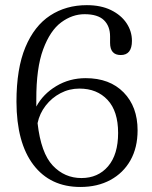

<svg xmlns="http://www.w3.org/2000/svg" viewBox="-20 -732 606 764"><path d="M325.5 -711.5Q381.5 -711.5 421.8 -691.8Q462 -672 483.5 -639.8Q505 -607.5 505 -569.5Q505 -513 460.5 -513Q418 -513 418 -561.5V-587Q418 -628 393.5 -651.8Q369 -675.5 316.5 -675.5Q267.5 -675.5 223.5 -643Q179.5 -610.5 151.8 -535.8Q124 -461 124.5 -335Q124.5 -321.5 124.5 -308Q151.5 -358 204 -389.5Q256.5 -421 321 -421Q416.5 -421 472 -364.2Q527.5 -307.5 527.5 -213.5Q527.5 -144.5 499 -94Q470.5 -43.5 419.2 -15.8Q368 12 300 12Q180 12 113 -76Q46 -164 45.5 -327Q45.5 -459 81 -544Q116.5 -629 179.5 -670.2Q242.5 -711.5 325.5 -711.5ZM296 -379.5Q255.5 -379.5 220.8 -361.2Q186 -343 161.8 -311.8Q137.5 -280.5 129.5 -242Q143 -123 190 -73.2Q237 -23.5 304 -23.5Q370 -23.5 410 -70.2Q450 -117 450 -203Q450 -289.5 408 -334.5Q366 -379.5 296 -379.5Z"/></svg>

Font: Fraunces 9pt Soft Light
Style: Regular
Weight: 300
Version: Version 1.000;[0bf87f6ff]